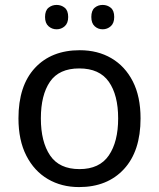

<svg xmlns="http://www.w3.org/2000/svg" viewBox="-20 -750 645 780"><path d="M551 -269Q551 -136 483.5 -63Q416 10 301 10Q230 10 174.5 -22.5Q119 -55 87 -117.5Q55 -180 55 -269Q55 -402 122 -474Q189 -546 304 -546Q377 -546 432.5 -513.5Q488 -481 519.5 -419.5Q551 -358 551 -269ZM146 -269Q146 -174 183.5 -118.5Q221 -63 303 -63Q384 -63 422 -118.5Q460 -174 460 -269Q460 -364 422 -418Q384 -472 302 -472Q220 -472 183 -418Q146 -364 146 -269ZM163 -681Q163 -707 177 -718.5Q191 -730 210 -730Q229 -730 243 -718.5Q257 -707 257 -681Q257 -656 243 -643.5Q229 -631 210 -631Q191 -631 177 -643.5Q163 -656 163 -681ZM351 -681Q351 -707 364.5 -718.5Q378 -730 397 -730Q416 -730 430 -718.5Q444 -707 444 -681Q444 -656 430 -643.5Q416 -631 397 -631Q378 -631 364.5 -643.5Q351 -656 351 -681Z"/></svg>

Font: Noto Sans Khudawadi
Style: Regular
Weight: 400
Designer: Monotype Design Team
Foundry: Monotype Imaging Inc.
Version: Version 2.003; ttfautohint (v1.8.4.7-5d5b)